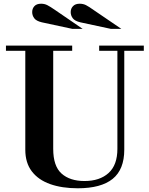

<svg xmlns="http://www.w3.org/2000/svg" viewBox="-20 -999 802 1032"><path d="M398 13Q313 13 249.5 -9.5Q186 -32 151 -78Q116 -124 116 -194V-726H12V-754H368V-726H266V-199Q266 -106 311 -66Q356 -26 434 -26Q516 -26 563.5 -69Q611 -112 611 -199V-726H513V-754H753V-726H648V-195Q648 -88 585.5 -37.5Q523 13 398 13ZM575 -844 412 -879Q382 -886 371 -901Q360 -916 360 -934Q360 -953 372.5 -966Q385 -979 408 -979Q427 -979 442 -971.5Q457 -964 485 -944L632 -844ZM368 -844 205 -879Q175 -886 164 -901Q153 -916 153 -934Q153 -953 165 -966Q177 -979 201 -979Q219 -979 234 -971.5Q249 -964 278 -944L424 -844Z"/></svg>

Font: Libre Bodoni SemiBold
Style: Regular
Weight: 600
Designer: Pablo Impallari, Rodrigo Fuenzalida
Foundry: Impallari Type
Version: Version 2.005;gftools[0.9.23]